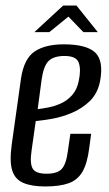

<svg xmlns="http://www.w3.org/2000/svg" viewBox="-20 -662 392 693"><path d="M143 11Q95 11 65 -1.5Q35 -14 24.5 -45.5Q14 -77 22 -138L56 -380Q67 -451 105.5 -476.5Q144 -502 210 -502Q292 -502 323.5 -472.5Q355 -443 341 -368Q332 -324 304 -297Q276 -270 239 -254.5Q202 -239 166.5 -233Q131 -227 109 -225L94 -119Q87 -72 98 -53.5Q109 -35 148 -35Q187 -35 203 -52.5Q219 -70 225 -117L234 -179H309L302 -127Q295 -72 277.5 -42Q260 -12 227.5 -0.5Q195 11 143 11ZM116 -268Q133 -270 156 -274.5Q179 -279 201.5 -289.5Q224 -300 241 -319.5Q258 -339 264 -369Q273 -410 264.5 -435Q256 -460 213 -460Q174 -460 155.5 -442Q137 -424 130 -373ZM104 -546 208 -642H256L333 -546H281L227 -602L158 -546Z"/></svg>

Font: Alumni Sans Medium
Style: Italic
Weight: 500
Italic angle: -8°
Designer: Robert E. Leuschke
Foundry: Robert E. Leuschke
Version: Version 1.016